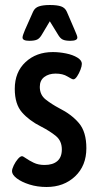

<svg xmlns="http://www.w3.org/2000/svg" viewBox="-20 -738 393 767"><path d="M166 9Q129 9 97.5 -1Q66 -11 47 -25.5Q28 -40 28 -54Q28 -63 35 -77.5Q42 -92 51.5 -103Q61 -114 68 -114Q72 -114 84 -105.5Q96 -97 114.5 -88Q133 -79 158 -79Q191 -79 209 -94.5Q227 -110 227 -141Q227 -175 203.5 -194.5Q180 -214 143 -233Q97 -256 68 -289Q39 -322 39 -383Q39 -450 82 -490Q125 -530 191 -530Q217 -530 244 -524.5Q271 -519 289 -508Q307 -497 307 -483Q307 -474 301.5 -459.5Q296 -445 288 -433Q280 -421 273 -421Q268 -421 249.5 -432.5Q231 -444 202 -444Q175 -444 157 -430.5Q139 -417 139 -391Q139 -359 162.5 -340.5Q186 -322 216 -306Q266 -281 295.5 -246Q325 -211 325 -146Q325 -76 280 -33.5Q235 9 166 9ZM97 -575Q70 -575 70 -588Q70 -593 73 -601Q76 -609 80 -619L112 -691Q119 -707 135.5 -712.5Q152 -718 179 -718Q208 -718 224 -712.5Q240 -707 247 -691L278 -619Q282 -609 285.5 -601Q289 -593 289 -588Q289 -575 261 -575Q241 -575 230.5 -580Q220 -585 211 -601L179 -653L148 -601Q139 -585 128.5 -580Q118 -575 97 -575Z"/></svg>

Font: Asap Condensed Medium
Style: Regular
Weight: 500
Width: 3
Designer: Pablo Cosgaya
Foundry: Omnibus-Type
Version: Version 3.001; ttfautohint (v1.8.4.7-5d5b)